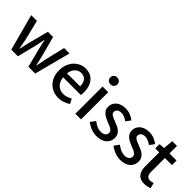

<svg xmlns="http://www.w3.org/2000/svg" viewBox="127 -1763 2749 2749"><g transform="rotate(45 1501.5 -388.5)"><path d="M175 0 27 -551H143L216 -253Q224 -213 231 -174.5Q238 -136 246 -96H251Q259 -136 267.5 -174.5Q276 -213 286 -253L364 -551H470L549 -253Q559 -213 568 -174.5Q577 -136 586 -96H591Q599 -136 606.5 -174.5Q614 -213 622 -253L693 -551H802L659 0H521L451 -272Q441 -311 433 -350Q425 -389 416 -431H411Q402 -389 394.5 -349.5Q387 -310 377 -271L309 0Z M1136 14Q1061 14 1000 -20.5Q939 -55 903 -119.5Q867 -184 867 -275Q867 -342 888 -395.5Q909 -449 945 -486.5Q981 -524 1026 -544Q1071 -564 1118 -564Q1191 -564 1241 -531.5Q1291 -499 1317 -440.5Q1343 -382 1343 -304Q1343 -287 1341.5 -271.5Q1340 -256 1337 -245H980Q985 -193 1007.5 -155.5Q1030 -118 1066.5 -97.5Q1103 -77 1150 -77Q1187 -77 1219 -88Q1251 -99 1281 -118L1321 -45Q1283 -20 1236.5 -3Q1190 14 1136 14ZM979 -325H1243Q1243 -395 1211.5 -434Q1180 -473 1120 -473Q1086 -473 1056 -456Q1026 -439 1005.5 -406Q985 -373 979 -325Z M1472 0V-551H1587V0ZM1530 -653Q1497 -653 1477.5 -672Q1458 -691 1458 -723Q1458 -753 1477.5 -772Q1497 -791 1530 -791Q1561 -791 1581 -772Q1601 -753 1601 -723Q1601 -691 1581 -672Q1561 -653 1530 -653Z M1909 14Q1853 14 1797.5 -8Q1742 -30 1702 -63L1757 -138Q1793 -109 1830.5 -91.5Q1868 -74 1912 -74Q1961 -74 1984.5 -95.5Q2008 -117 2008 -148Q2008 -173 1990.5 -190Q1973 -207 1945 -219.5Q1917 -232 1887 -243Q1850 -257 1814.5 -276.5Q1779 -296 1756 -326.5Q1733 -357 1733 -403Q1733 -450 1756.5 -486Q1780 -522 1824 -543Q1868 -564 1929 -564Q1984 -564 2029.5 -545Q2075 -526 2107 -499L2054 -428Q2025 -449 1995 -462.5Q1965 -476 1932 -476Q1886 -476 1864 -456.5Q1842 -437 1842 -408Q1842 -385 1858 -370Q1874 -355 1900.5 -344Q1927 -333 1957 -321Q1986 -311 2014.5 -297.5Q2043 -284 2066 -265.5Q2089 -247 2103.5 -220.5Q2118 -194 2118 -155Q2118 -109 2094 -70Q2070 -31 2024 -8.5Q1978 14 1909 14Z M2389 14Q2333 14 2277.5 -8Q2222 -30 2182 -63L2237 -138Q2273 -109 2310.5 -91.5Q2348 -74 2392 -74Q2441 -74 2464.5 -95.5Q2488 -117 2488 -148Q2488 -173 2470.5 -190Q2453 -207 2425 -219.5Q2397 -232 2367 -243Q2330 -257 2294.5 -276.5Q2259 -296 2236 -326.5Q2213 -357 2213 -403Q2213 -450 2236.5 -486Q2260 -522 2304 -543Q2348 -564 2409 -564Q2464 -564 2509.5 -545Q2555 -526 2587 -499L2534 -428Q2505 -449 2475 -462.5Q2445 -476 2412 -476Q2366 -476 2344 -456.5Q2322 -437 2322 -408Q2322 -385 2338 -370Q2354 -355 2380.5 -344Q2407 -333 2437 -321Q2466 -311 2494.5 -297.5Q2523 -284 2546 -265.5Q2569 -247 2583.5 -220.5Q2598 -194 2598 -155Q2598 -109 2574 -70Q2550 -31 2504 -8.5Q2458 14 2389 14Z M2879 14Q2817 14 2780.5 -10.5Q2744 -35 2728 -78.5Q2712 -122 2712 -180V-458H2632V-544L2718 -551L2731 -703H2827V-551H2970V-458H2827V-179Q2827 -130 2846 -104.5Q2865 -79 2908 -79Q2922 -79 2938 -83Q2954 -87 2966 -92L2987 -7Q2965 0 2937.5 7Q2910 14 2879 14Z"/></g></svg>

Font: Noto Sans KR Medium
Style: Regular
Weight: 500
Designer: Ryoko NISHIZUKA  (kana, bopomofo & ideographs); Paul D. Hunt (Latin, Greek & Cyrillic); Sandoll Communications , Soo-you
Foundry: Adobe
Version: Version 2.004-H2;hotconv 1.0.118;makeotfexe 2.5.65603